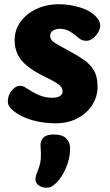

<svg xmlns="http://www.w3.org/2000/svg" viewBox="-20 -572 518 903"><path d="M432.3 -492.8Q440.1 -484.8 445.6 -474.1Q451.1 -463.3 451.1 -450.1Q451.1 -436.6 441.5 -420.1Q431.9 -403.6 417.2 -391.8Q402.6 -380.1 386.1 -380.1Q371.4 -380.1 362.3 -385.1Q353.1 -390.1 345.3 -397.1Q330.7 -411.3 308.7 -424Q286.8 -436.7 261.1 -436.7Q243.7 -436.7 229.8 -428.4Q215.9 -420.2 215.9 -403.6Q215.9 -384.2 236.4 -371.3Q256.9 -358.4 303.7 -333.1Q343.3 -312.2 373.9 -291.1Q404.4 -269.9 421.7 -240.7Q438.9 -211.4 438.9 -164.4Q438.9 -118.2 414.3 -79Q389.8 -39.8 344.9 -15.9Q300.1 8 239.4 8Q184.4 8 130.4 -7.2Q76.4 -22.3 38.4 -54.6Q29.9 -62.1 23.4 -71.6Q16.9 -81 16.9 -96.6Q16.9 -123.1 34.9 -145.8Q53 -168.4 73.9 -168.4Q82 -168.4 87.9 -166.4Q93.8 -164.4 100.8 -159.4Q132.8 -138.3 162.1 -125.3Q191.4 -112.3 225.4 -112.3Q248.7 -112.3 261.5 -120.1Q274.3 -127.9 274.3 -141.3Q274.3 -162.6 253.1 -177Q231.8 -191.4 197.1 -208.1Q140.2 -235.3 108 -261.7Q75.8 -288 62.3 -317.7Q48.8 -347.3 48.8 -382.9Q48.8 -431.1 76.4 -469.3Q104 -507.6 151.4 -529.8Q198.8 -552.1 258.8 -552.1Q305.8 -552.1 355 -537.5Q404.2 -522.9 432.3 -492.8ZM170.7 115.1Q168.7 91.1 183.7 75.7Q198.7 60.3 231.6 60.3Q272.2 60.3 290.5 78.4Q308.8 96.4 309.6 121.6Q310.6 155.3 300.8 187.8Q291.1 220.3 276.1 246.4Q261 272.6 244.7 288Q230.2 302 221.1 306.4Q211.9 310.9 197.1 310.9Q178.8 310.9 162.7 300.1Q146.7 289.3 146.7 271.2Q146.7 261.7 150.2 250.8Q153.8 239.9 159.6 225.2Q170.6 197.8 172 171.9Q173.4 146.1 170.7 115.1Z"/></svg>

Font: Playpen Sans
Style: Regular
Weight: 400
Designer: Laura Meseguer, Veronika Burian, José Scaglione, Kostas Bartsokas, Vera Evstafieva, Tom Grace, Yorlmar Campos
Foundry: TypeTogether
Version: Version 2.000